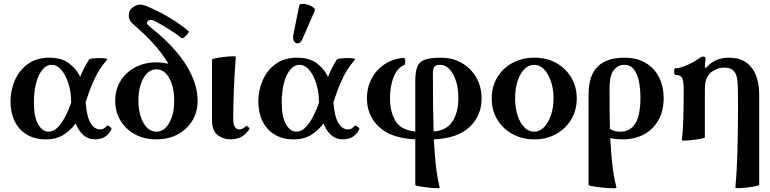

<svg xmlns="http://www.w3.org/2000/svg" viewBox="-20 -733 4112 1025"><path d="M224 11Q166 11 123.5 -14.5Q81 -40 58.5 -86Q36 -132 36 -191Q36 -250 59 -303.5Q82 -357 128 -391Q174 -425 243 -425Q309 -425 348.5 -395Q388 -365 408 -323Q418 -347 429.5 -370Q441 -393 456 -416Q459 -419 475 -421Q491 -423 510 -423Q529 -423 542 -421Q555 -419 553 -416Q531 -391 512 -361.5Q493 -332 475 -290.5Q457 -249 437 -187Q443 -109 464 -75.5Q485 -42 514 -42Q535 -42 548 -59Q551 -64 558 -61Q565 -58 571 -52.5Q577 -47 575 -43Q549 11 487 11Q418 11 384 -74Q358 -38 319.5 -13.5Q281 11 224 11ZM161 -186Q161 -108 184 -69Q207 -30 239 -30Q274 -30 305.5 -73.5Q337 -117 360 -185Q359 -197 359 -210Q357 -253 343 -294Q329 -335 306.5 -361Q284 -387 256 -387Q228 -387 206.5 -361Q185 -335 173 -290Q161 -245 161 -186Z M815 11Q751 11 701.5 -15.5Q652 -42 623.5 -88.5Q595 -135 595 -195Q595 -255 623.5 -301Q652 -347 701.5 -373.5Q751 -400 815 -400Q832 -400 848 -398Q864 -396 879 -393Q845 -449 801.5 -497.5Q758 -546 692 -603Q668 -623 667.5 -646.5Q667 -670 677 -683Q688 -696 710 -705Q732 -714 766 -699Q829 -672 885.5 -638.5Q942 -605 987 -566Q990 -563 982 -552.5Q974 -542 963.5 -534Q953 -526 949 -530Q917 -555 885 -575Q853 -595 815 -616Q797 -626 787 -627Q777 -628 769 -620Q761 -611 765.5 -605Q770 -599 784 -587Q911 -486 973 -387Q1035 -288 1035 -195Q1035 -135 1006.5 -88.5Q978 -42 928.5 -15.5Q879 11 815 11ZM815 -30Q857 -30 883.5 -77Q910 -124 910 -196Q910 -269 883.5 -316Q857 -363 815 -363Q773 -363 746 -316Q719 -269 719 -196Q719 -124 746 -77Q773 -30 815 -30Z M1213 11Q1171 11 1141.5 -12.5Q1112 -36 1112 -89V-415Q1112 -418 1131 -422Q1150 -426 1175.5 -429Q1201 -432 1220 -432.5Q1239 -433 1239 -430Q1232 -343 1228.5 -256Q1225 -169 1225 -97Q1225 -42 1259 -42Q1273 -42 1293 -59Q1296 -63 1305 -55.5Q1314 -48 1311 -43Q1275 11 1213 11Z M1547 11Q1489 11 1446.5 -14.5Q1404 -40 1381.5 -86Q1359 -132 1359 -191Q1359 -250 1382 -303.5Q1405 -357 1451 -391Q1497 -425 1566 -425Q1632 -425 1671.5 -395Q1711 -365 1731 -323Q1741 -347 1752.5 -370Q1764 -393 1779 -416Q1782 -419 1798 -421Q1814 -423 1833 -423Q1852 -423 1865 -421Q1878 -419 1876 -416Q1854 -391 1835 -361.5Q1816 -332 1798 -290.5Q1780 -249 1760 -187Q1766 -109 1787 -75.5Q1808 -42 1837 -42Q1858 -42 1871 -59Q1874 -64 1881 -61Q1888 -58 1894 -52.5Q1900 -47 1898 -43Q1872 11 1810 11Q1741 11 1707 -74Q1681 -38 1642.5 -13.5Q1604 11 1547 11ZM1484 -186Q1484 -108 1507 -69Q1530 -30 1562 -30Q1597 -30 1628.5 -73.5Q1660 -117 1683 -185Q1682 -197 1682 -210Q1680 -253 1666 -294Q1652 -335 1629.5 -361Q1607 -387 1579 -387Q1551 -387 1529.5 -361Q1508 -335 1496 -290Q1484 -245 1484 -186ZM1597 -530Q1587 -505 1573 -502Q1559 -499 1550.5 -511.5Q1542 -524 1546 -547L1577 -702Q1579 -712 1593.5 -712.5Q1608 -713 1625 -707.5Q1642 -702 1653 -693Q1664 -684 1660 -675Z M2327 269Q2327 272 2307.5 271.5Q2288 271 2262.5 268Q2237 265 2217 261.5Q2197 258 2197 254V11Q2068 5 2003.5 -55.5Q1939 -116 1939 -207Q1939 -267 1964.5 -314.5Q1990 -362 2034.5 -391Q2079 -420 2136 -424Q2141 -425 2142.5 -415.5Q2144 -406 2142.5 -396.5Q2141 -387 2137 -385Q2104 -373 2083 -325Q2062 -277 2062 -208Q2062 -136 2091.5 -87Q2121 -38 2197 -31V-301Q2197 -350 2208 -377Q2219 -404 2248.5 -414.5Q2278 -425 2334 -425Q2396 -425 2445 -397Q2494 -369 2522.5 -319.5Q2551 -270 2551 -207Q2551 -116 2487.5 -55.5Q2424 5 2296 11Q2300 86 2305 133.5Q2310 181 2315.5 212Q2321 243 2327 269ZM2291 -334Q2291 -237 2292 -162.5Q2293 -88 2295 -31Q2366 -37 2396.5 -86Q2427 -135 2427 -208Q2427 -286 2399 -336.5Q2371 -387 2328 -387Q2306 -387 2298.5 -376Q2291 -365 2291 -334Z M2833 11Q2767 11 2715.5 -17.5Q2664 -46 2634.5 -95Q2605 -144 2605 -207Q2605 -270 2634.5 -319.5Q2664 -369 2715.5 -397Q2767 -425 2833 -425Q2898 -425 2949 -397Q3000 -369 3029.5 -319.5Q3059 -270 3059 -207Q3059 -144 3029.5 -95Q3000 -46 2949 -17.5Q2898 11 2833 11ZM2832 -30Q2861 -30 2884 -53.5Q2907 -77 2921 -117Q2935 -157 2935 -208Q2935 -259 2921 -299.5Q2907 -340 2884 -363.5Q2861 -387 2832 -387Q2802 -387 2779 -363.5Q2756 -340 2743 -299.5Q2730 -259 2730 -208Q2730 -157 2743 -117Q2756 -77 2779 -53.5Q2802 -30 2832 -30Z M3271 269Q3271 272 3256 272Q3241 272 3219 270.5Q3197 269 3174.5 266Q3152 263 3137 260Q3122 257 3122 254V-227Q3122 -329 3170 -377Q3218 -425 3313 -425Q3381 -425 3428 -396.5Q3475 -368 3499 -319Q3523 -270 3523 -209Q3523 -143 3496 -93.5Q3469 -44 3419.5 -16.5Q3370 11 3303 11Q3287 11 3271 9.5Q3255 8 3238 4Q3242 80 3247 128Q3252 176 3258 208.5Q3264 241 3271 269ZM3234 -261Q3234 -196 3234.5 -142.5Q3235 -89 3236 -45Q3250 -36 3264 -33Q3278 -30 3292 -30Q3344 -30 3371.5 -73.5Q3399 -117 3399 -213Q3399 -253 3392 -293Q3385 -333 3366 -360Q3347 -387 3312 -387Q3280 -387 3257 -359Q3234 -331 3234 -261Z M3906 269Q3913 195 3916.5 84.5Q3920 -26 3920 -173Q3920 -249 3918 -286Q3916 -323 3906 -342Q3895 -360 3881 -366Q3867 -372 3849 -372Q3825 -372 3810 -365.5Q3795 -359 3783 -352Q3764 -339 3753.5 -317.5Q3743 -296 3743 -255V0Q3743 3 3724 7Q3705 11 3680.5 14Q3656 17 3637.5 17.5Q3619 18 3620 15Q3626 -30 3628 -100.5Q3630 -171 3630 -252Q3630 -298 3622 -315.5Q3614 -333 3586 -333Q3581 -333 3579.5 -342Q3578 -351 3579.5 -360Q3581 -369 3586 -369Q3605 -369 3629.5 -378Q3654 -387 3677 -399.5Q3700 -412 3713 -422Q3725 -431 3734 -431Q3747 -431 3747 -418Q3743 -399 3743 -373L3749 -371Q3775 -400 3804.5 -412.5Q3834 -425 3871 -425Q3921 -425 3954 -406Q3987 -387 4008 -348Q4033 -299 4033 -227V254Q4033 257 4013.5 261Q3994 265 3968.5 268Q3943 271 3924 271.5Q3905 272 3906 269Z"/></svg>

Font: Junicode SmExp
Style: Bold
Weight: 700
Width: 6
Designer: Peter S. Baker
Version: Version 2.205; ttfautohint (v1.8.4)